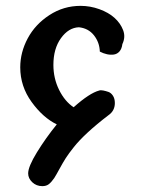

<svg xmlns="http://www.w3.org/2000/svg" viewBox="-20 -634 509 662"><path d="M126 7.8Q105.5 7.8 91.3 -5.6Q77.1 -19 77.1 -36.1Q77.1 -59.6 107.4 -108.9Q137.7 -158.2 175.8 -205.1Q127.9 -228.5 88.9 -282.5Q49.8 -336.4 49.8 -401.9Q49.8 -453.6 75.7 -502Q101.6 -550.3 150.4 -582Q199.2 -613.8 257.8 -613.8Q291 -613.8 322.8 -602.3Q354.5 -590.8 375 -572.3Q395.5 -553.7 404.5 -530Q413.6 -506.3 401.9 -481.9Q399.9 -465.8 392.1 -456.8Q384.3 -447.8 372.8 -446Q361.3 -444.3 348.9 -447Q336.4 -449.7 324.2 -456.1Q323.2 -487.8 304 -512.2Q284.7 -536.6 252 -540Q216.3 -538.6 190.2 -502.4Q164.1 -466.3 164.1 -410.2Q164.1 -363.8 183.8 -324Q203.6 -284.2 233.9 -264.2Q288.6 -313 321.8 -321.8Q326.7 -323.7 335.7 -322Q344.7 -320.3 353.8 -317.1Q362.8 -314 369.4 -304Q376 -293.9 376 -278.8Q376 -252 354 -236.8Q312.5 -205.1 282.7 -177.5Q252.9 -149.9 234.9 -127.2Q216.8 -104.5 206.8 -88.9Q196.8 -73.2 185.3 -52Q173.8 -30.8 167 -20Q157.2 -5.9 148.4 1Q139.6 7.8 126 7.8Z"/></svg>

Font: El Messiri SemiBold
Style: Regular
Weight: 600
Designer: Mohamed Gaber
Foundry: Kief Type Foundry
Version: Version 2.007;PS 002.007;hotconv 1.0.88;makeotf.lib2.5.64775